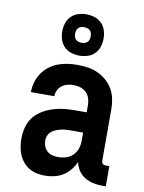

<svg xmlns="http://www.w3.org/2000/svg" viewBox="-87 -829 673 897"><g transform="rotate(10 250.0 -380.0)"><path d="M189 8H188Q169 8 149.5 4Q130 0 113.5 -10Q97 -20 84.5 -35Q72 -50 64.5 -68Q57 -86 54 -105Q51 -124 51 -143Q51 -170 57.5 -196Q64 -222 79.5 -243Q95 -264 117.5 -278.5Q140 -293 165 -301.5Q190 -310 216.5 -313.5Q243 -317 269 -317H330V-351Q330 -368 325 -383.5Q320 -399 308.5 -410.5Q297 -422 281 -427Q265 -432 248 -432Q234 -432 219.5 -428.5Q205 -425 193 -416Q181 -407 174.5 -393Q168 -379 168 -365H57Q57 -388 63.5 -411Q70 -434 83 -454Q96 -474 115 -489Q134 -504 156 -512.5Q178 -521 201.5 -524.5Q225 -528 248 -528Q273 -528 298 -524.5Q323 -521 345.5 -511Q368 -501 387 -484.5Q406 -468 418.5 -446.5Q431 -425 436 -400.5Q441 -376 441 -351V-108Q441 -104 442 -100Q443 -96 446 -93Q449 -90 453 -89Q457 -88 461 -88H478V8H461Q440 8 418.5 3.5Q397 -1 378.5 -12Q360 -23 347.5 -41.5Q335 -60 331 -82Q322 -61 307.5 -43.5Q293 -26 274 -14Q255 -2 233 3Q211 8 189 8ZM234 -88Q253 -88 271.5 -93.5Q290 -99 303.5 -112Q317 -125 323.5 -143Q330 -161 330 -180V-221H269Q257 -221 245.5 -220Q234 -219 222.5 -216Q211 -213 200 -208.5Q189 -204 180 -196Q171 -188 166.5 -177Q162 -166 162 -154Q162 -140 167 -127Q172 -114 182.5 -104.5Q193 -95 206.5 -91.5Q220 -88 234 -88ZM250 -572Q230 -572 211 -578Q192 -584 178 -598Q164 -612 158 -631Q152 -650 152 -670Q152 -690 158 -709Q164 -728 178 -742Q192 -756 211 -762Q230 -768 250 -768Q270 -768 289 -762Q308 -756 322 -742Q336 -728 342 -709Q348 -690 348 -670Q348 -650 342 -631Q336 -612 322 -598Q308 -584 289 -578Q270 -572 250 -572ZM250 -633Q257 -633 264.5 -635Q272 -637 277.5 -642.5Q283 -648 285 -655.5Q287 -663 287 -670Q287 -677 285 -684.5Q283 -692 277.5 -697.5Q272 -703 264.5 -705Q257 -707 250 -707Q243 -707 235.5 -705Q228 -703 222.5 -697.5Q217 -692 215 -684.5Q213 -677 213 -670Q213 -663 215 -655.5Q217 -648 222.5 -642.5Q228 -637 235.5 -635Q243 -633 250 -633Z"/></g></svg>

Font: Iosevka Algr
Style: Bold
Weight: 700
Monospace: yes
Designer: Belleve Invis
Foundry: Belleve Invis
Version: Version 26.0.2; ttfautohint (v1.8.3)